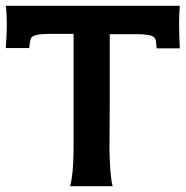

<svg xmlns="http://www.w3.org/2000/svg" viewBox="-20 -643 641 663"><path d="M601 -476H521L519 -497Q518 -510 511 -515Q500 -525 450 -525H359V-301L358 -122Q360 -32 369 0H222Q233 -38 234 -122V-301V-526H151Q100 -526 89 -514Q83 -506 81 -477H0Q7 -568 0 -623H601Q596 -575 601 -476Z"/></svg>

Font: GFS Neohellenic Rg
Style: Bold
Weight: 700
Designer: Designed by Takis Katsoulidis and George D. Matthiopoulos.
Foundry: Designed by Takis Katsoulidis and George D. Matthiopoulos.
Version: Version 1.0